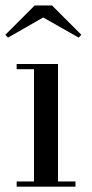

<svg xmlns="http://www.w3.org/2000/svg" viewBox="-21 -700 344 720"><path d="M141 -634.5 274 -559 284 -569.5 174 -679.5H109L-1 -569.5L9 -559ZM41.5 -19.5V0H262V-19.5H196.5V-460H41.5V-440.5H106.5V-19.5Z"/></svg>

Font: Bodoni* 11
Style: Regular
Weight: 400
Version: Version 2.3